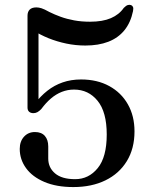

<svg xmlns="http://www.w3.org/2000/svg" viewBox="-20 -744 606 778"><path d="M60 -140.5Q60 -171 77.2 -190Q94.5 -209 121.5 -209Q148 -209 161.8 -193.2Q175.5 -177.5 175.5 -150.5V-101.5Q175.5 -65 203 -41.5Q230.5 -18 284.5 -18Q339.5 -18 376 -62.8Q412.5 -107.5 412.5 -199Q412.5 -290 375.5 -335.5Q338.5 -381 280 -381Q254 -381 230.5 -371.8Q207 -362.5 186.5 -345Q166 -327.5 147.5 -302.5Q139 -293.5 131.5 -289.5Q124 -285.5 115.5 -285.5Q104.5 -285.5 98 -291.2Q91.5 -297 91.5 -308V-680.5Q91.5 -696 100.2 -705Q109 -714 127.5 -714Q137 -714 148.2 -710.5Q159.5 -707 180 -695.5Q201 -685 225.8 -676Q250.5 -667 280.2 -661.5Q310 -656 345 -656Q396 -656 429.5 -670.5Q463 -685 481.5 -712Q491 -721.5 497.8 -723.5Q504.5 -725.5 510.5 -723.5Q515.5 -722 518.5 -716.5Q521.5 -711 519 -699Q509.5 -652.5 484 -621.2Q458.5 -590 418.8 -574.8Q379 -559.5 326 -559.5Q286.5 -559.5 248.5 -567.5Q210.5 -575.5 176.5 -589.2Q142.5 -603 114 -621.5L136 -646.5V-323L120 -322.5Q143.5 -354 171.8 -376.2Q200 -398.5 234 -410.2Q268 -422 308.5 -422Q374 -422 422.8 -395.2Q471.5 -368.5 498.2 -321.2Q525 -274 525 -211.5Q525 -142 494 -91.2Q463 -40.5 407.2 -13.2Q351.5 14 277 14Q208.5 14 159.8 -6.8Q111 -27.5 85.5 -62.8Q60 -98 60 -140.5Z"/></svg>

Font: Fraunces 12pt
Style: Regular
Weight: 400
Version: Version 1.000;[b76b70a41]